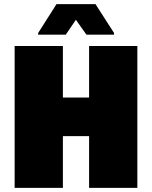

<svg xmlns="http://www.w3.org/2000/svg" viewBox="-20 -911 737 931"><path d="M51 0V-688H285V-438H412V-688H646V0H412V-251H285V0ZM165 -743V-751L254 -891H443L533 -751V-743H399L348 -815L299 -743Z"/></svg>

Font: Saira Black
Style: Regular
Weight: 900
Designer: Hector Gatti with collaboration of the Omnibus-Type team
Foundry: Omnibus-Type
Version: Version 1.100; ttfautohint (v1.8.3)